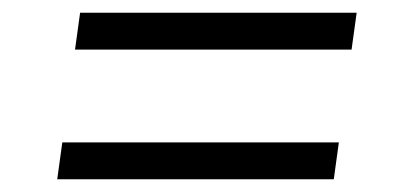

<svg xmlns="http://www.w3.org/2000/svg" viewBox="-20 -501 628 302"><path d="M106 -481H541L533 -423H98ZM78 -277H513L505 -219H70Z"/></svg>

Font: Pathway Extreme 8pt Thin 12pt Light
Style: Italic
Weight: 300
Italic angle: -8°
Version: Version 1.001;gftools[0.9.26]